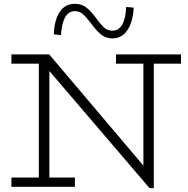

<svg xmlns="http://www.w3.org/2000/svg" viewBox="-20 -968 973 995"><path d="M368.2 -910.2Q304.2 -910.2 295.9 -786.1L258.8 -790Q261.7 -864.7 289.6 -906.5Q317.4 -948.2 368.2 -948.2Q401.9 -948.2 426.3 -929.9Q450.7 -911.6 479 -873Q503.9 -837.9 521.5 -823.5Q539.1 -809.1 562 -809.1Q628.4 -809.1 633.8 -932.1L672.9 -928.2Q668.9 -854.5 640.4 -811.8Q611.8 -769 562 -769Q529.3 -769 505.6 -787.6Q481.9 -806.2 453.1 -845.2Q424.8 -881.8 408.2 -896Q391.6 -910.2 368.2 -910.2ZM918 -686V-638.2H776.9V6.8H754.9L235.8 -600.1V-47.9H368.2V0H39.1V-47.9H181.2V-638.2H39.1V-686H235.8V-685.1L723.1 -109.9V-638.2H581.1V-686Z"/></svg>

Font: BioRhyme Light
Style: Regular
Weight: 300
Designer: Aoife Mooney
Foundry: Aoife Mooney Type
Version: Version 1.500;PS 001.500;hotconv 1.0.88;makeotf.lib2.5.64775